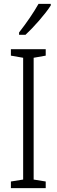

<svg xmlns="http://www.w3.org/2000/svg" viewBox="-20 -967 291 987"><path d="M241 -939V-947H178C150 -898 119 -853 78 -800V-788H111C151 -825 212 -893 241 -939ZM215 0V-34L153 -44V-670L215 -681V-714H36V-681L99 -670V-44L36 -34V0Z"/></svg>

Font: Noto Sans Arabic UI XCn Lt
Style: Regular
Weight: 300
Width: 2
Designer: Monotype Design Team, Nadine Chahine and Nizar Qandah
Foundry: Monotype Imaging Inc.
Version: Version 2.010